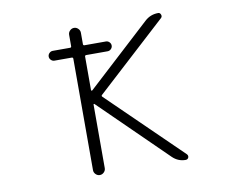

<svg xmlns="http://www.w3.org/2000/svg" viewBox="-79 -858 1158 941"><g transform="rotate(-10 500.0 -388.0)"><path d="M222.7 -612.3Q212.9 -612.3 205.6 -619.6Q198.2 -627 198.2 -636.7Q198.2 -646.5 205.6 -653.8Q212.9 -661.1 222.7 -661.1H308.6Q315.4 -661.1 315.4 -668V-724.6Q315.4 -736.3 324.2 -745.1Q333 -753.9 344.7 -753.9Q356.4 -753.9 365.2 -745.1Q374 -736.3 374 -724.6V-668Q374 -661.1 380.9 -661.1H487.3Q497.1 -661.1 504.4 -653.8Q511.7 -646.5 511.7 -636.7Q511.7 -627 504.4 -619.6Q497.1 -612.3 487.3 -612.3H380.9Q374 -612.3 374 -605.5V-439.5Q374 -436.5 376 -436Q377.9 -435.5 379.9 -436.5L696.3 -727.5Q724.6 -753.9 763.7 -753.9Q772.5 -753.9 776.4 -744.1Q780.3 -734.4 773.4 -727.5L423.8 -407.2Q418 -402.3 422.9 -397.5L782.2 -47.9Q787.1 -43 787.1 -37.1Q787.1 -34.2 786.1 -31.2Q782.2 -21.5 771.5 -21.5Q734.4 -21.5 707 -47.9L378.9 -369.1Q377.9 -370.1 376 -369.6Q374 -369.1 374 -367.2V-50.8Q374 -39.1 365.2 -30.3Q356.4 -21.5 344.7 -21.5Q333 -21.5 324.2 -30.3Q315.4 -39.1 315.4 -50.8V-605.5Q315.4 -612.3 308.6 -612.3Z"/></g></svg>

Font: Rounded-X Mgen+ 1mn light
Style: Regular
Weight: 200
Designer: [Source Han Sans]
Ryoko NISHIZUKA  (kana & ideographs); Paul D. Hunt (Latin, Greek & Cyrillic); Wenlong ZHANG  (bopomofo
Version: Version 1.059.20150602